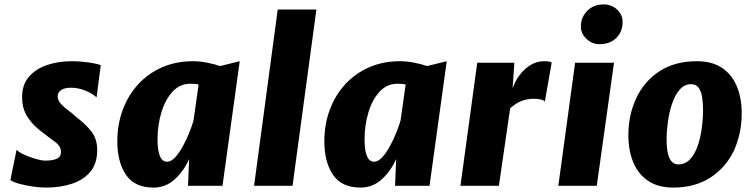

<svg xmlns="http://www.w3.org/2000/svg" viewBox="-20 -841 3409 869"><path d="M189 8Q161 8 128 3.2Q95 -1.5 67.2 -9.2Q39.5 -17 27 -26L55 -163Q64.5 -152.5 89 -141.2Q113.5 -130 140.8 -122Q168 -114 185 -114Q218 -114 237 -122.5Q256 -131 256 -154Q256 -179.5 229 -199Q202 -218.5 154 -256Q119 -286 99.5 -320Q80 -354 80 -402Q80 -457.5 111 -493.5Q142 -529.5 193.2 -546.8Q244.5 -564 306 -564Q330 -564 357 -561.2Q384 -558.5 405.8 -554.2Q427.5 -550 436 -546L417 -400Q402 -416 368.5 -430Q335 -444 302 -444Q272 -444 256.5 -433.2Q241 -422.5 241 -405Q241 -386.5 256.2 -370.2Q271.5 -354 290.8 -340Q310 -326 322 -314Q369.5 -278 394.8 -244.5Q420 -211 420 -162Q420 -100.5 388.5 -63.2Q357 -26 304.5 -9Q252 8 189 8Z M675 8Q589 8 550 -50Q511 -108 511 -201Q511 -278 535.5 -344Q560 -410 605.5 -459.5Q651 -509 714 -536.5Q777 -564 854 -564Q883.5 -564 916.8 -557.5Q950 -551 976 -542L1065 -564L987 0H831L836 -121Q812 -67 771 -29.5Q730 8 675 8ZM736 -109Q754.5 -109 773 -129.2Q791.5 -149.5 808 -179.8Q824.5 -210 837 -241.5Q849.5 -273 856 -296L879 -459Q865.5 -462 842 -462Q794 -462 761 -426Q727.5 -389.5 710.2 -331.5Q693 -273.5 693 -211Q693 -109 736 -109Z M1130 0 1237 -798H1412L1304 0Z M1612 8Q1526 8 1487 -50Q1448 -108 1448 -201Q1448 -278 1472.5 -344Q1497 -410 1542.5 -459.5Q1588 -509 1651 -536.5Q1714 -564 1791 -564Q1820.5 -564 1853.8 -557.5Q1887 -551 1913 -542L2002 -564L1924 0H1768L1773 -121Q1749 -67 1708 -29.5Q1667 8 1612 8ZM1673 -109Q1691.5 -109 1710 -129.2Q1728.5 -149.5 1745 -179.8Q1761.5 -210 1774 -241.5Q1786.5 -273 1793 -296L1816 -459Q1802.5 -462 1779 -462Q1731 -462 1698 -426Q1664.5 -389.5 1647.2 -331.5Q1630 -273.5 1630 -211Q1630 -109 1673 -109Z M2064 0 2140 -557H2308L2300 -441Q2311 -473.5 2332 -501.5Q2353 -529.5 2381.5 -546.8Q2410 -564 2443 -564Q2469.5 -564 2477 -558L2446 -381Q2442.5 -387 2427.5 -390.5Q2412.5 -394 2398 -394Q2366 -394 2340.8 -384.2Q2315.5 -374.5 2289 -351L2238 0Z M2507 0 2583 -557H2759L2681 0ZM2692 -641Q2660 -641 2634.5 -665Q2609 -689 2609 -721Q2609 -763 2638 -792Q2667 -821 2712 -821Q2748 -821 2773 -797.8Q2798 -774.5 2798 -742Q2798 -698 2769.8 -669.5Q2741.5 -641 2692 -641Z M3027 8Q2958 8 2913 -22.8Q2868 -53.5 2846 -107Q2824 -160.5 2824 -229Q2824 -320.5 2860 -397Q2895.5 -473.5 2965.2 -518.8Q3035 -564 3134 -564Q3203 -564 3248 -533.8Q3293 -503.5 3315 -450.2Q3337 -397 3337 -328Q3337 -237.5 3302 -160Q3266 -83.5 3196 -37.8Q3126 8 3027 8ZM3050 -97Q3081.5 -97 3103 -120Q3124.5 -143 3137.5 -180Q3150.5 -217 3156.2 -260.2Q3162 -303.5 3162 -344Q3162 -374 3158 -400.5Q3154 -427 3142.2 -443.5Q3130.5 -460 3108 -460Q3077.5 -460 3056.2 -435.2Q3035 -410.5 3022 -372Q3009 -333.5 3003 -290Q2997 -246.5 2997 -209Q2997 -97 3050 -97Z"/></svg>

Font: Merriweather Sans ExtraBold
Style: Italic
Weight: 800
Italic angle: -7.5°
Designer: Eben Sorkin
Foundry: Eben Sorkin
Version: Version 2.001; ttfautohint (v1.8.3)